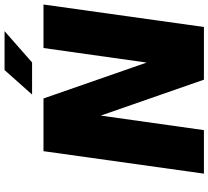

<svg xmlns="http://www.w3.org/2000/svg" viewBox="-56 -854 910 838"><g transform="rotate(-90 399.0 -435.0)"><path d="M608.4 -700.2H798.3L700.2 0H470.2L313.5 -450.2L250 0H60.1L158.2 -700.2H388.2L544.9 -250ZM405.3 -750 512.2 -870.1H682.1L545.4 -750Z"/></g></svg>

Font: Fivo Sans Heavy
Style: Regular
Weight: 900
Designer: Alexander Slobzheninov
Foundry: Alexander Slobzheninov
Version: 1.0